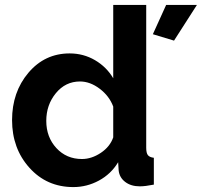

<svg xmlns="http://www.w3.org/2000/svg" viewBox="-20 -750 820 780"><path d="M29 -262Q29 -376 95.5 -454.5Q162 -533 263 -533Q319 -533 366 -505.5Q413 -478 440 -432V-730H574V-150Q574 -128 581 -119.5Q588 -111 605 -109V0Q570 7 548 7Q512 7 488.5 -11Q465 -29 462 -58L460 -91Q431 -43 382 -16.5Q333 10 278 10Q170 10 99.5 -68.5Q29 -147 29 -262ZM687 -585 601 -611 655 -730H780ZM440 -192V-317Q424 -360 385 -389.5Q346 -419 305 -419Q246 -419 207 -371.5Q168 -324 168 -259Q168 -193 209 -148.5Q250 -104 313 -104Q352 -104 389.5 -129Q427 -154 440 -192Z"/></svg>

Font: Raleway-v4020
Style: Bold
Weight: 700
Designer: Matt McInerney, Pablo Impallari, Rodrigo Fuenzalida
Foundry: Matt McInerney, Pablo Impallari, Rodrigo Fuenzalida
Version: Version 4.020;PS 004.020;hotconv 1.0.88;makeotf.lib2.5.64775